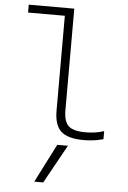

<svg xmlns="http://www.w3.org/2000/svg" viewBox="-64 -776 728 1092"><g transform="rotate(5 300.0 -230.0)"><path d="M433 10Q342 10 303.5 -25.5Q265 -61 265 -143V-685H55V-730H315V-152Q315 -86 342.5 -60.5Q370 -35 440 -35Q498 -35 545 -51V-5Q517 3 489.5 6.5Q462 10 433 10ZM225 270 347 50H286L174 270Z"/></g></svg>

Font: M PLUS Code Latin 60 Light
Style: Regular
Weight: 300
Width: 7
Monospace: yes
Designer: Coji Morishita
Foundry: UNDERFOREST DESIGN
Version: Version 1.005; ttfautohint (v1.8.3)